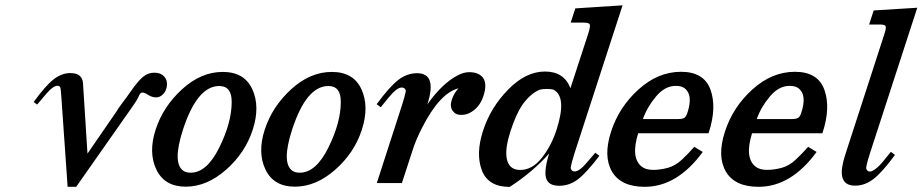

<svg xmlns="http://www.w3.org/2000/svg" viewBox="-20 -698 3517 732"><path d="M442.9 -300.3 424.3 -274.4Q426.8 -279.8 443.6 -301.8Q460.4 -323.7 482.7 -355.5Q504.9 -387.2 524.2 -404.1Q543.5 -420.9 567.9 -420.9Q592.3 -420.9 605.2 -407.2Q618.2 -393.6 616.5 -373Q614.7 -352.5 602.5 -339.6Q590.3 -326.7 575.2 -326.7Q560.1 -326.7 545.4 -335.9Q530.8 -345.2 523.2 -345.2Q515.6 -345.2 511.2 -335.9Q511.2 -335.9 506.3 -325.7Q501.5 -315.4 494.1 -304.9Q486.8 -294.4 479.5 -283.7L270.5 14.2H237.8L213.9 -328.1L211.4 -357.4Q210.4 -370.6 200.2 -371.1Q182.6 -371.1 157.7 -341.8L121.6 -299.3L108.4 -309.1Q152.8 -370.6 183.8 -395Q214.8 -419.4 248 -419.4Q293.5 -419.4 296.4 -381.3Q299.8 -332 313.5 -112.3Z M815.9 -370.1Q731.9 -370.1 677.7 -204.1Q636.7 -77.6 678.2 -47.4Q689 -39.6 707 -39.6Q768.6 -39.6 815.9 -135.3Q863.3 -231 863.3 -309.1Q863.8 -370.1 815.9 -370.1ZM941.9 -357.9Q972.2 -292 943.6 -203.6Q915 -115.2 841.8 -50.8Q768.6 13.7 688 13.7Q607.4 13.7 576.2 -51.5Q544.9 -116.7 573.5 -204.3Q602.1 -292 674.3 -357.9Q746.6 -423.8 829.1 -423.8Q911.6 -423.8 941.9 -357.9Z M1231.9 -370.1Q1147.9 -370.1 1093.8 -204.1Q1052.7 -77.6 1094.2 -47.4Q1105 -39.6 1123 -39.6Q1184.6 -39.6 1231.9 -135.3Q1279.3 -231 1279.3 -309.1Q1279.8 -370.1 1231.9 -370.1ZM1357.9 -357.9Q1388.2 -292 1359.6 -203.6Q1331.1 -115.2 1257.8 -50.8Q1184.6 13.7 1104 13.7Q1023.4 13.7 992.2 -51.5Q960.9 -116.7 989.5 -204.3Q1018.1 -292 1090.3 -357.9Q1162.6 -423.8 1245.1 -423.8Q1327.6 -423.8 1357.9 -357.9Z M1570.3 -418.9Q1647.5 -418.9 1609.4 -300.3Q1665.5 -379.4 1723.1 -409.7Q1747.6 -422.9 1768.1 -422.9Q1806.6 -422.9 1822.3 -400.1Q1837.9 -377.4 1823 -331.8Q1808.1 -286.1 1769 -266.6Q1755.4 -259.8 1735.6 -260Q1715.8 -260.3 1705.1 -276.6Q1694.3 -293 1702.4 -317.6Q1710.4 -342.3 1728 -361.3Q1656.7 -343.3 1589.4 -211.4Q1565.4 -165 1551.3 -120.1L1512.2 0H1416.5L1512.7 -297.4Q1524.4 -334 1527.3 -351.1Q1527.3 -356 1522.9 -360.1Q1518.6 -364.3 1511.2 -364.3Q1492.7 -364.3 1460.9 -325.2L1431.6 -289.1L1416 -300.8Q1465.3 -367.7 1498.5 -393.3Q1531.7 -418.9 1570.3 -418.9Z M2038.6 -356.4Q2002.9 -342.3 1970.7 -297.4Q1946.8 -261.2 1926.5 -198.7Q1906.2 -136.2 1911.1 -99.1Q1917.5 -49.8 1963.6 -50Q2009.8 -50.3 2046.1 -96.7Q2082.5 -143.1 2101.6 -202.6Q2142.6 -329.1 2089.8 -356.4Q2078.6 -358.9 2064.7 -358.9Q2050.8 -358.9 2038.6 -356.4ZM2111.8 10.3Q2055.7 10.3 2059.6 -44.9Q2061 -73.2 2073.7 -112.8Q2010.7 -42 1923.3 14.6Q1841.3 14.6 1817.1 -48.6Q1793 -111.8 1821.8 -200.2Q1850.6 -288.6 1917.7 -356.9Q1984.9 -425.3 2057.6 -425.3Q2130.4 -425.3 2154.8 -361.8L2222.2 -568.4Q2231 -595.7 2228.8 -603.8Q2226.6 -611.8 2206.1 -611.8H2155.8L2173.3 -666L2353.5 -677.7L2170.9 -115.7Q2159.2 -79.6 2155.8 -58.6Q2155.8 -53.2 2159.9 -48.8Q2164.1 -44.4 2171.4 -44.4Q2189.5 -44.4 2220.2 -81.5L2249.5 -115.7L2265.1 -104Q2216.3 -39.6 2183.6 -14.6Q2150.9 10.3 2111.8 10.3Z M2601.1 -269Q2623 -336.9 2589.8 -361.8Q2578.1 -370.6 2556.2 -370.6Q2515.1 -370.6 2481.2 -330.3Q2447.3 -290 2431.2 -244.1H2564.9Q2581.5 -244.1 2588.9 -248.8Q2596.2 -253.4 2601.1 -269ZM2659.2 -118.7Q2562 14.2 2438 14.2Q2347.2 14.2 2313.2 -43.9Q2279.3 -102.1 2309.6 -195.8Q2339.8 -289.6 2414.3 -356.9Q2488.8 -424.3 2576.4 -424.3Q2664.1 -424.3 2688.7 -356.2Q2713.4 -288.1 2682.1 -192.4L2681.2 -189.9H2413.1Q2383.8 -96.2 2426.8 -62.5Q2442.9 -50.3 2469.7 -50.3Q2496.6 -50.3 2525.9 -58.1Q2555.2 -65.9 2581.1 -90.6Q2606.9 -115.2 2627 -138.2Z M3035.2 -269Q3057.1 -336.9 3023.9 -361.8Q3012.2 -370.6 2990.2 -370.6Q2949.2 -370.6 2915.3 -330.3Q2881.3 -290 2865.2 -244.1H2999Q3015.6 -244.1 3022.9 -248.8Q3030.3 -253.4 3035.2 -269ZM3093.3 -118.7Q2996.1 14.2 2872.1 14.2Q2781.2 14.2 2747.3 -43.9Q2713.4 -102.1 2743.7 -195.8Q2773.9 -289.6 2848.4 -356.9Q2922.9 -424.3 3010.5 -424.3Q3098.1 -424.3 3122.8 -356.2Q3147.5 -288.1 3116.2 -192.4L3115.2 -189.9H2847.2Q2817.9 -96.2 2860.8 -62.5Q2877 -50.3 2903.8 -50.3Q2930.7 -50.3 2960 -58.1Q2989.3 -65.9 3015.1 -90.6Q3041 -115.2 3061 -138.2Z M3240.2 9.8Q3172.4 9.8 3194.8 -81.1Q3198.7 -96.7 3205.6 -117.7L3351.6 -567.9Q3358.9 -590.3 3356.7 -597.4Q3354.5 -604.5 3335.4 -604.5H3293.5L3311 -658.2L3477.1 -668.5L3297.4 -115.7Q3285.6 -80.1 3282.2 -58.1Q3282.2 -52.7 3286.4 -48.3Q3290.5 -43.9 3297.4 -43.9Q3304.2 -43.9 3318.1 -54.2Q3332 -64.5 3346.2 -82L3376.5 -119.1L3392.1 -107.4Q3343.3 -41 3310.3 -15.6Q3277.3 9.8 3240.2 9.8Z"/></svg>

Font: RIT Rachana
Style: Bold Italic
Weight: 700
Designer: Hussain KH
Version: 1.4.7